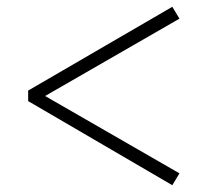

<svg xmlns="http://www.w3.org/2000/svg" viewBox="-20 -642 615 566"><path d="M63 -344 488 -96 509 -131 113 -359 509 -587 488 -622 63 -375Z"/></svg>

Font: Noto Serif HK Light
Style: Regular
Weight: 300
Designer: Ryoko NISHIZUKA 西塚涼子 (kana & ideographs); Frank Grießhammer (Latin, Greek & Cyrillic); Wenlong ZHANG 张文龙 (bopomofo); San
Foundry: Adobe
Version: Version 2.001;hotconv 1.1.0;makeotfexe 2.6.0